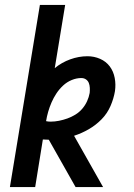

<svg xmlns="http://www.w3.org/2000/svg" viewBox="-20 -755 540 775"><path d="M20 0 141 -735H243L201 -480Q229 -503 263.5 -515.5Q298 -528 333 -528Q360 -528 384 -517.5Q408 -507 423 -487Q438 -467 443 -440.5Q448 -414 444 -387Q439 -357 426 -327Q413 -297 390 -273.5Q367 -250 338.5 -233.5Q310 -217 279 -207L396 0H285L177 -191Q171 -191 165 -191.5Q159 -192 153 -192L122 0ZM184 -264Q201 -264 218.5 -267.5Q236 -271 252.5 -277Q269 -283 284.5 -292.5Q300 -302 312 -316Q324 -330 331.5 -346.5Q339 -363 342 -380Q343 -390 342.5 -400.5Q342 -411 338.5 -420Q335 -429 327 -434.5Q319 -440 308 -440Q289 -440 269.5 -432Q250 -424 234.5 -409.5Q219 -395 207.5 -377.5Q196 -360 188 -341.5Q180 -323 174.5 -304Q169 -285 166 -266Q170 -265 174.5 -264.5Q179 -264 184 -264Z"/></svg>

Font: Iosevka Curly Semibold
Style: Italic
Weight: 600
Italic angle: -9°
Monospace: yes
Designer: Belleve Invis
Foundry: Belleve Invis
Version: Version 22.1.2; ttfautohint (v1.8.4)